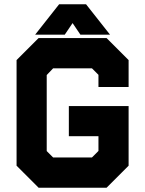

<svg xmlns="http://www.w3.org/2000/svg" viewBox="-20 -878 679 898"><path d="M160.5 0 57.5 -103V-597L160.5 -700H478.5L581.5 -597V-471H440.5V-528L410 -558.5H228.5L198.5 -527V-171.5L228.5 -141.5H410L440.5 -172V-241H302V-382H581.5V-103L478.5 0ZM198.5 -71H441L511 -141V-310H376.5H511V-141L441 -71H198.5L128.5 -141V-562.5L195.5 -629.5H446L511 -562.5V-536V-562.5L446 -629.5H195.5L128.5 -562.5V-141ZM256.5 -858H382.5L494.5 -716H356L319.5 -770L283 -716H144.5ZM290 -819 247.5 -761 290 -819H347L389.5 -761L347 -819Z"/></svg>

Font: Tourney Black
Style: Regular
Weight: 900
Version: Version 1.015